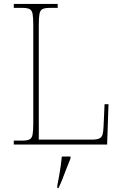

<svg xmlns="http://www.w3.org/2000/svg" viewBox="-20 -734 623 975"><path d="M50 0V-20H93Q118 -20 130 -26Q142 -32 145.5 -51Q149 -70 149 -108V-606Q149 -645 145.5 -663.5Q142 -682 130 -688Q118 -694 93 -694H50V-714H273V-694H233Q208 -694 196 -688Q184 -682 180.5 -663.5Q177 -645 177 -606V-25H446Q472 -25 484.5 -31Q497 -37 501 -52Q505 -67 506 -94L511 -205H531L524 0ZM271 208Q276 183 280.5 157.5Q285 132 288.5 107.5Q292 83 294 61H338V71Q329 92 318.5 119.5Q308 147 297.5 174Q287 201 277 221H271Z"/></svg>

Font: Noto Serif Gujarati Thin
Style: Regular
Weight: 250
Version: Version 2.102